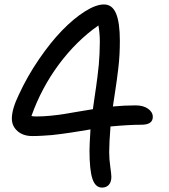

<svg xmlns="http://www.w3.org/2000/svg" viewBox="-20 -789 760 862"><path d="M438 53.2Q408.2 53.2 395 13.9Q381.8 -25.4 381.8 -113.8Q381.8 -138.7 386.2 -208Q374 -206.1 343.3 -200.9Q312.5 -195.8 298.6 -193.8Q284.7 -191.9 258.1 -188Q231.4 -184.1 213.4 -182.6Q195.3 -181.2 171.4 -179.7Q147.5 -178.2 125 -178.2Q83.5 -178.2 58.3 -200.7Q33.2 -223.1 33.2 -256.8Q33.2 -298.8 64 -362.8Q102.5 -446.3 154.8 -522.7Q207 -599.1 259 -652.6Q311 -706.1 360.8 -737.5Q410.6 -769 446.8 -769Q483.9 -769 501 -728.5Q518.1 -688 518.1 -606Q518.1 -575.2 516.6 -545.4Q515.1 -515.6 511 -481.2Q506.8 -446.8 504.2 -427.5Q501.5 -408.2 495.1 -366Q488.8 -323.7 486.8 -311Q540.5 -315.9 588.9 -315.9Q623.5 -315.9 644.8 -300.8Q666 -285.6 666 -264.2Q666 -229 615.2 -229Q560.1 -229 476.1 -221.2Q470.2 -147 470.2 -106Q470.2 -74.7 475.1 -40.8Q480 -6.8 480 4.9Q480 27.8 468.8 40.5Q457.5 53.2 438 53.2ZM428.2 -600.1Q428.2 -640.6 421.9 -674.8Q322.8 -605.5 244.4 -500Q166 -394.5 121.1 -268.1Q127.9 -266.1 143.1 -266.1Q173.3 -266.1 207.8 -269.5Q242.2 -272.9 266.6 -276.9Q291 -280.8 332.5 -288.1Q374 -295.4 397 -298.8Q398.4 -310.1 403.8 -346.7Q409.2 -383.3 411.4 -398.7Q413.6 -414.1 417.7 -446Q421.9 -478 423.6 -498.8Q425.3 -519.5 426.8 -547.4Q428.2 -575.2 428.2 -600.1Z"/></svg>

Font: Shantell Sans Irregular Bouncy
Style: Regular
Weight: 400
Designer: Stephen Nixon, Anya Danilova, Shantell Martin
Foundry: Arrow Type
Version: Version 1.006;[9816181b4]